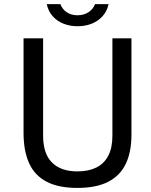

<svg xmlns="http://www.w3.org/2000/svg" viewBox="-20 -911 741 941"><path d="M624.2 -249.8Q624.2 -166.6 596.7 -108.6Q569.2 -50.6 510.8 -20.3Q452.4 10 359.5 10Q265.6 10 207.4 -21Q149.1 -51.9 122.3 -112.1Q95.4 -172.2 95.4 -259.6V-723H191.3V-245.7Q191.3 -157.9 234.9 -114.4Q278.5 -71 359.5 -71Q413.8 -71 452.2 -90Q490.5 -109 510.7 -147.8Q530.9 -186.5 530.9 -245.7V-723H624.2ZM512.2 -890.6Q504.7 -856.5 483.3 -832.3Q461.9 -808.1 430.2 -795.2Q398.4 -782.4 359.8 -782.4Q323.2 -782.4 291.6 -794.8Q260 -807.1 238.4 -831.4Q216.8 -855.6 209.1 -890.6H276.2Q284.5 -866.8 306.3 -851.5Q328.1 -836.2 359.8 -836.2Q391.3 -836.2 414.1 -851.5Q436.8 -866.8 445.6 -890.6Z"/></svg>

Font: Public Sans Thin
Style: Regular
Weight: 100
Designer: The Public Sans project authors (U.S. Web Design System). Libre Franklin designed by Pablo Impallari and Rodrigo Fuenzal
Version: Version 1.008